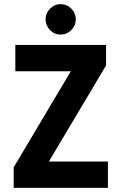

<svg xmlns="http://www.w3.org/2000/svg" viewBox="-20 -907 586 927"><path d="M46 -99 322 -563H54V-690H492V-591L216 -127H501V0H46ZM200 -814Q200 -843 221.5 -865Q243 -887 273 -887Q303 -887 324.5 -865Q346 -843 346 -814Q346 -784 324.5 -762Q303 -740 273 -740Q243 -740 221.5 -762Q200 -784 200 -814Z"/></svg>

Font: Radio Canada Condensed
Style: Bold
Weight: 700
Width: 3
Designer: Charles Daoud, Etienne Aubert Bonn, Alexandre Saumier Demers, Jacques Le Bailly
Foundry: Radio-Canada
Version: Version 2.104; ttfautohint (v1.8.4.7-5d5b);gftools[0.9.28.de